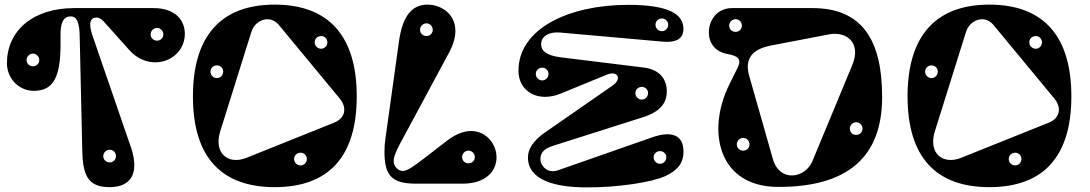

<svg xmlns="http://www.w3.org/2000/svg" viewBox="-20 -795 4717 831"><path d="M542 -171 381 -639C361 -696 371 -719 398 -719C407 -719 418 -714 428 -703L540 -578C632 -476 780 -534 780 -649C780 -700 747 -760 643 -760H301C120 -760 10 -660 10 -521C10 -459 58 -404 122 -402C213 -399 242 -465 242 -603V-647C242 -691 252 -724 286 -724C313 -724 324 -698 325 -635L336 -146C338 -40 358 15 454 15C561 15 583 -62 542 -171ZM455 -92C439 -92 427 -104 427 -119C427 -134 439 -147 455 -147C470 -147 482 -134 482 -119C482 -104 470 -92 455 -92ZM123 -508C107 -508 95 -520 95 -535C95 -550 107 -563 123 -563C138 -563 150 -550 150 -535C150 -520 138 -508 123 -508ZM660 -619C644 -619 632 -631 632 -646C632 -661 644 -674 660 -674C675 -674 687 -661 687 -646C687 -631 675 -619 660 -619Z M1169 -775C937 -775 815 -640 815 -378C815 -116 937 15 1169 15C1402 15 1524 -116 1524 -378C1524 -640 1402 -775 1169 -775ZM1186 -688 1450 -369C1484 -328 1474 -283 1426 -264L1047 -112C967 -80 904 -132 933 -226L1068 -657C1084 -709 1148 -733 1186 -688ZM1281 -134C1296 -134 1308 -122 1308 -107C1308 -92 1296 -79 1281 -79C1265 -79 1253 -92 1253 -107C1253 -122 1265 -134 1281 -134ZM919 -512C934 -512 946 -500 946 -485C946 -470 934 -457 919 -457C903 -457 891 -470 891 -485C891 -500 903 -512 919 -512ZM1370 -639C1385 -639 1397 -627 1397 -612C1397 -597 1385 -584 1370 -584C1354 -584 1342 -597 1342 -612C1342 -627 1354 -639 1370 -639Z M1707 -617 1648 -194C1645 -174 1644 -156 1644 -140C1644 -37 1673 0 1782 0H1981C2086 0 2129 -57 2129 -114C2129 -171 2085 -228 2019 -228C1989 -228 1954 -216 1916 -187L1824 -116C1773 -77 1744 -55 1723 -55C1706 -55 1684 -72 1684 -98C1684 -118 1696 -145 1713 -176L1924 -568C1943 -604 1951 -635 1951 -661C1951 -737 1887 -775 1830 -775C1762 -775 1722 -724 1707 -617ZM2008 -88C1992 -88 1980 -100 1980 -115C1980 -130 1992 -143 2008 -143C2023 -143 2035 -130 2035 -115C2035 -100 2023 -88 2008 -88ZM1826 -639C1810 -639 1798 -651 1798 -666C1798 -681 1810 -694 1826 -694C1841 -694 1853 -681 1853 -666C1853 -651 1841 -639 1826 -639Z M2406 -654 2846 -615C2921 -608 2938 -638 2938 -670C2938 -733 2877 -774 2698 -774C2442 -774 2224 -671 2224 -489C2224 -398 2309 -350 2407 -390L2607 -472C2653 -491 2673 -454 2633 -426L2335 -219C2290 -187 2265 -151 2265 -114C2265 -14 2385 16 2518 16C2652 17 2802 -6 2860 -33C2913 -58 2941 -90 2938 -147C2935 -207 2890 -231 2804 -201L2395 -58C2346 -41 2319 -82 2319 -104C2319 -129 2327 -149 2374 -164L2764 -288C2852 -316 2866 -363 2866 -400C2866 -448 2840 -494 2764 -503L2406 -547C2345 -555 2322 -575 2322 -604C2322 -632 2348 -659 2406 -654ZM2837 -141C2852 -141 2864 -129 2864 -114C2864 -99 2852 -86 2837 -86C2821 -86 2809 -99 2809 -114C2809 -129 2821 -141 2837 -141ZM2327 -502C2342 -502 2354 -490 2354 -475C2354 -460 2342 -447 2327 -447C2311 -447 2299 -460 2299 -475C2299 -490 2311 -502 2327 -502ZM2845 -715C2860 -715 2872 -703 2872 -688C2872 -673 2860 -660 2845 -660C2829 -660 2817 -673 2817 -688C2817 -703 2829 -715 2845 -715ZM2758 -419C2773 -419 2785 -407 2785 -392C2785 -377 2773 -364 2758 -364C2742 -364 2730 -377 2730 -392C2730 -407 2742 -419 2758 -419Z M3496 -760H3149C3083 -760 3048 -707 3048 -655C3048 -609 3074 -571 3130 -561C3175 -553 3190 -538 3173 -503L3136 -428C3037 -227 3089 13 3347 14C3652 15 3798 -118 3798 -375C3798 -620 3713 -760 3496 -760ZM3669 -514 3496 -97C3465 -23 3354 -4 3325 -107L3222 -469C3203 -537 3232 -582 3317 -598L3567 -646C3643 -661 3709 -611 3669 -514ZM3164 -657C3148 -657 3136 -669 3136 -684C3136 -699 3148 -712 3164 -712C3179 -712 3191 -699 3191 -684C3191 -669 3179 -657 3164 -657ZM3197 -143C3181 -143 3169 -155 3169 -170C3169 -185 3181 -198 3197 -198C3212 -198 3224 -185 3224 -170C3224 -155 3212 -143 3197 -143ZM3686 -211C3670 -211 3658 -223 3658 -238C3658 -253 3670 -266 3686 -266C3701 -266 3713 -253 3713 -238C3713 -223 3701 -211 3686 -211Z M4262 -775C4030 -775 3908 -640 3908 -378C3908 -116 4030 15 4262 15C4495 15 4617 -116 4617 -378C4617 -640 4495 -775 4262 -775ZM4279 -688 4543 -369C4577 -328 4567 -283 4519 -264L4140 -112C4060 -80 3997 -132 4026 -226L4161 -657C4177 -709 4241 -733 4279 -688ZM4374 -134C4389 -134 4401 -122 4401 -107C4401 -92 4389 -79 4374 -79C4358 -79 4346 -92 4346 -107C4346 -122 4358 -134 4374 -134ZM4012 -512C4027 -512 4039 -500 4039 -485C4039 -470 4027 -457 4012 -457C3996 -457 3984 -470 3984 -485C3984 -500 3996 -512 4012 -512ZM4463 -639C4478 -639 4490 -627 4490 -612C4490 -597 4478 -584 4463 -584C4447 -584 4435 -597 4435 -612C4435 -627 4447 -639 4463 -639Z"/></svg>

Font: Pilowlava Atome
Style: Regular
Weight: 500
Designer: Anton Moglia, Jérémy Landes, Maksym Kobuzan (Cyrillic), Velvetyne Type Foundry
Foundry: Anton Moglia, Jérémy Landes, Velvetyne Type Foundry
Version: Version 1.002;Glyphs 3.3 (3303)